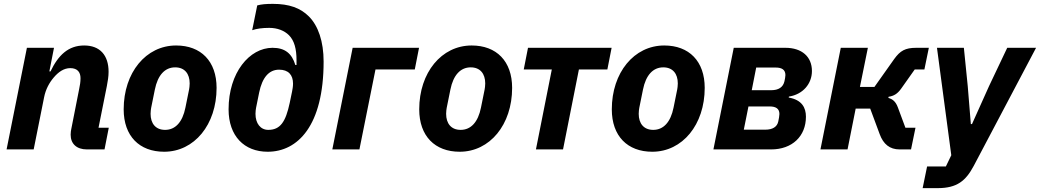

<svg xmlns="http://www.w3.org/2000/svg" viewBox="-20 -772 5373 992"><path d="M154 0 208 -270C216 -310 234 -344 258 -372C281 -399 309 -420 343 -420C381 -420 396 -398 396 -368C396 -348 393 -331 389 -312L348 -104C347 -99 345 -88 345 -76C345 -29 376 0 429 0H520L542 -112H489L532 -327C537 -354 541 -376 541 -401C541 -487 496 -537 415 -537C333 -537 281 -487 241 -403H235L259 -525H119L14 0Z M828 12C984 12 1099 -128 1099 -318C1099 -456 1018 -537 890 -537C734 -537 619 -397 619 -207C619 -69 700 12 828 12ZM833 -101C784 -101 758 -134 758 -184C758 -197 760 -209 761 -215L780 -309C795 -384 832 -424 885 -424C934 -424 960 -391 960 -341C960 -328 958 -316 957 -310L938 -216C923 -141 886 -101 833 -101Z M1363 12C1518 12 1652 -122 1652 -454C1652 -558 1624 -639 1576 -687C1532 -731 1474 -752 1390 -752C1354 -752 1331 -750 1309 -744L1283 -616C1307 -624 1335 -628 1371 -628C1413 -628 1449 -614 1473 -590C1501 -562 1512 -518 1512 -462V-436H1506C1488 -496 1452 -525 1388 -525C1269 -525 1161 -397 1161 -207C1161 -69 1242 12 1363 12ZM1366 -101C1326 -101 1300 -134 1300 -184C1300 -197 1302 -209 1303 -215L1319 -294C1335 -372 1370 -412 1422 -412C1470 -412 1494 -385 1494 -340C1494 -324 1491 -310 1489 -299L1477 -241C1456 -142 1428 -101 1366 -101Z M1697 0H1837L1920 -413H2123L2145 -525H1802Z M2355 12C2511 12 2626 -128 2626 -318C2626 -456 2545 -537 2417 -537C2261 -537 2146 -397 2146 -207C2146 -69 2227 12 2355 12ZM2360 -101C2311 -101 2285 -134 2285 -184C2285 -197 2287 -209 2288 -215L2307 -309C2322 -384 2359 -424 2412 -424C2461 -424 2487 -391 2487 -341C2487 -328 2485 -316 2484 -310L2465 -216C2450 -141 2413 -101 2360 -101Z M2749 0H2889L2971 -413H3118L3140 -525H2708L2686 -413H2831Z M3350 12C3506 12 3621 -128 3621 -318C3621 -456 3540 -537 3412 -537C3256 -537 3141 -397 3141 -207C3141 -69 3222 12 3350 12ZM3355 -101C3306 -101 3280 -134 3280 -184C3280 -197 3282 -209 3283 -215L3302 -309C3317 -384 3354 -424 3407 -424C3456 -424 3482 -391 3482 -341C3482 -328 3480 -316 3479 -310L3460 -216C3445 -141 3408 -101 3355 -101Z M3666 0H3964C4073 0 4144 -68 4144 -169C4144 -216 4123 -256 4055 -268L4056 -273C4128 -284 4175 -339 4175 -405C4175 -479 4123 -525 4038 -525H3771ZM3864 -306 3887 -423H3988C4019 -423 4038 -412 4038 -384C4038 -376 4035 -361 4033 -352C4026 -321 4002 -306 3965 -306ZM3823 -102 3847 -222H3957C3988 -222 4007 -211 4007 -183C4007 -175 4004 -157 4001 -144C3995 -116 3971 -102 3934 -102Z M4219 0H4359L4401 -211H4476L4525 -79C4544 -27 4577 0 4628 0H4687L4710 -112H4658L4619 -217C4608 -247 4592 -260 4570 -266L4571 -272C4597 -276 4616 -286 4636 -314L4706 -413H4756L4779 -525H4714C4657 -525 4631 -510 4600 -467L4498 -323H4423L4464 -525H4324Z M5090 -327 5002 -131H4996L4980 -327L4960 -525H4821L4895 30L4867 88H4770L4747 200H4825C4925 200 4970 162 5011 85L5333 -525H5184Z"/></svg>

Font: Braiins Sans
Style: Bold Italic
Weight: 700
Italic angle: -11.31°
Designer: Mike Abbink, Paul van der Laan, Pieter van Rosmalen, Jiri Chlebus, Lubos Buracinsky
Foundry: Bold Monday, Sudetype
Version: Version 1.000;hotconv 1.0.109;makeotfexe 2.5.65596